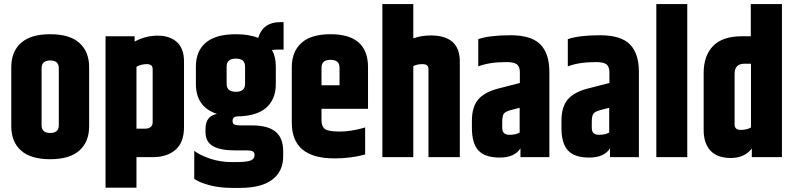

<svg xmlns="http://www.w3.org/2000/svg" viewBox="-20 -767 3881 937"><path d="M267 -434Q267 -472 225 -472Q183 -472 183 -434V-156Q183 -118 225 -118Q267 -118 267 -156ZM35 -439Q35 -515 82.5 -557.5Q130 -600 225 -600Q320 -600 367.5 -557.5Q415 -515 415 -439V-151Q415 -75 367.5 -32.5Q320 10 225 10Q130 10 82.5 -32.5Q35 -75 35 -151Z M725 -430Q725 -454 696.5 -454Q668 -454 646 -441V-139H686Q725 -139 725 -171ZM637 -564Q690 -593 749.5 -593Q809 -593 843.5 -561.5Q878 -530 878 -467V-147Q878 -72 836.5 -36Q795 0 725 0H646V149H495V-590H637Z M1364 -525H1329Q1321 -525 1307 -523Q1326 -491 1326 -443V-357Q1326 -283 1280 -242Q1234 -201 1141 -199Q1115 -199 1115 -177Q1115 -164 1123.5 -159.5Q1132 -155 1155 -155H1210Q1287 -155 1324.5 -124.5Q1362 -94 1362 -29V-4Q1362 69 1309 109.5Q1256 150 1151 150H1114Q1050 150 1001 136.5Q952 123 928 106V-31Q956 -9 1006 7.5Q1056 24 1110 24H1131Q1183 24 1202.5 16.5Q1222 9 1222 -8V-13Q1222 -33 1188 -33H1127Q1055 -33 1019 -54Q983 -75 983 -122V-138Q983 -201 1039 -211Q936 -245 936 -357V-443Q936 -518 984.5 -559Q1033 -600 1131 -600Q1196 -600 1240 -582Q1263 -659 1348 -659H1364ZM1176 -358V-442Q1176 -481 1131 -481Q1086 -481 1086 -442V-358Q1086 -319 1131 -319Q1176 -319 1176 -358Z M1404 -168V-439Q1404 -515 1451 -557.5Q1498 -600 1593 -600Q1776 -600 1776 -439V-236H1549V-180Q1549 -150 1565.5 -137.5Q1582 -125 1638.5 -125Q1695 -125 1762 -145V-13Q1692 6 1612 6Q1404 6 1404 -168ZM1549 -351H1637V-437Q1637 -475 1593 -475Q1549 -475 1549 -437Z M1846 -747H1997V-580Q2037 -594 2082 -594Q2224 -594 2224 -467V0H2071V-430Q2071 -454 2042.5 -454Q2014 -454 1997 -444V0H1846Z M2431 -171V-143Q2431 -109 2466 -109Q2496 -109 2516 -120V-241L2470 -229Q2445 -222 2438 -211Q2431 -200 2431 -171ZM2314 -576Q2369 -595 2471 -595Q2573 -595 2617 -550.5Q2661 -506 2661 -416V0H2520V-43Q2491 2 2419 2Q2347 2 2315 -32.5Q2283 -67 2283 -143V-177Q2283 -244 2312.5 -280Q2342 -316 2408 -334L2517 -362V-417Q2516 -443 2502 -453.5Q2488 -464 2451 -464Q2368 -464 2314 -443Z M2868 -171V-143Q2868 -109 2903 -109Q2933 -109 2953 -120V-241L2907 -229Q2882 -222 2875 -211Q2868 -200 2868 -171ZM2751 -576Q2806 -595 2908 -595Q3010 -595 3054 -550.5Q3098 -506 3098 -416V0H2957V-43Q2928 2 2856 2Q2784 2 2752 -32.5Q2720 -67 2720 -143V-177Q2720 -244 2749.5 -280Q2779 -316 2845 -334L2954 -362V-417Q2953 -443 2939 -453.5Q2925 -464 2888 -464Q2805 -464 2751 -443Z M3183 -747H3334V0H3183Z M3645 -456H3612Q3565 -456 3565 -406V-159Q3565 -133 3595 -133Q3625 -133 3645 -145ZM3644 -747H3796V0H3649V-42Q3613 4 3546.5 4Q3480 4 3447 -32Q3414 -68 3414 -132V-411Q3414 -495 3460 -542.5Q3506 -590 3600 -590H3644Z"/></svg>

Font: Khand
Style: Bold
Weight: 700
Designer: Devanagari: Sanchit Sawaria, Jyotish Sonowal; Latin: Satya Rajpurohit
Foundry: Indian Type Foundry
Version: Version 1.101;PS 1.0;hotconv 1.0.78;makeotf.lib2.5.61930; tt